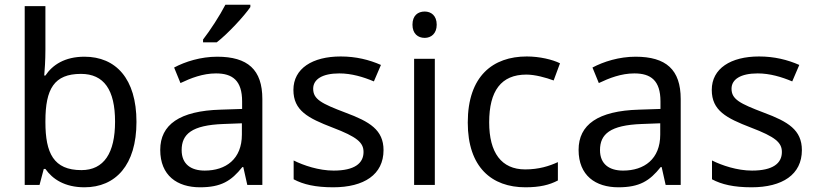

<svg xmlns="http://www.w3.org/2000/svg" viewBox="-20 -786 3473 816"><path d="M173 -575V-760H85V0H148L166 -68H173C203 -25 255 10 339 10C471 10 560 -84 560 -268C560 -452 472 -545 339 -545C255 -545 203 -510 173 -465H168C170 -487 173 -530 173 -575ZM324 -472C422 -472 469 -404 469 -269C469 -136 422 -63 326 -63C208 -63 173 -135 173 -267V-271C173 -408 210 -472 324 -472Z M1044 -756V-766H938C915 -721 872 -655 843 -618V-606H901C948 -642 1019 -719 1044 -756ZM903 -545C833 -545 767 -524 720 -499L747 -433C791 -454 842 -474 898 -474C968 -474 1009 -444 1009 -355V-323L918 -320C743 -315 661 -256 661 -149C661 -40 733 10 830 10C920 10 963 -17 1010 -76H1014L1031 0H1095V-365C1095 -490 1033 -545 903 -545ZM929 -259 1008 -262V-214C1008 -110 940 -61 850 -61C792 -61 752 -88 752 -148C752 -216 795 -254 929 -259Z M1610 -148C1610 -234 1551 -269 1449 -307C1346 -346 1311 -364 1311 -409C1311 -449 1350 -474 1422 -474C1474 -474 1524 -459 1569 -440L1599 -510C1549 -532 1493 -546 1428 -546C1308 -546 1227 -495 1227 -404C1227 -316 1289 -284 1393 -244C1498 -204 1525 -180 1525 -140C1525 -92 1487 -61 1398 -61C1335 -61 1270 -83 1228 -104V-24C1269 -2 1321 10 1396 10C1527 10 1610 -44 1610 -148Z M1785 -737C1756 -737 1733 -720 1733 -681C1733 -643 1756 -625 1785 -625C1812 -625 1836 -643 1836 -681C1836 -720 1812 -737 1785 -737ZM1828 -536H1740V0H1828Z M2213 10C2274 10 2315 0 2351 -19V-97C2314 -80 2270 -66 2212 -66C2111 -66 2059 -137 2059 -266C2059 -400 2110 -469 2217 -469C2254 -469 2301 -456 2333 -444L2360 -517C2328 -533 2273 -546 2219 -546C2075 -546 1968 -463 1968 -265C1968 -75 2070 10 2213 10Z M2681 -545C2611 -545 2545 -524 2498 -499L2525 -433C2569 -454 2620 -474 2676 -474C2746 -474 2787 -444 2787 -355V-323L2696 -320C2521 -315 2439 -256 2439 -149C2439 -40 2511 10 2608 10C2698 10 2741 -17 2788 -76H2792L2809 0H2873V-365C2873 -490 2811 -545 2681 -545ZM2707 -259 2786 -262V-214C2786 -110 2718 -61 2628 -61C2570 -61 2530 -88 2530 -148C2530 -216 2573 -254 2707 -259Z M3388 -148C3388 -234 3329 -269 3227 -307C3124 -346 3089 -364 3089 -409C3089 -449 3128 -474 3200 -474C3252 -474 3302 -459 3347 -440L3377 -510C3327 -532 3271 -546 3206 -546C3086 -546 3005 -495 3005 -404C3005 -316 3067 -284 3171 -244C3276 -204 3303 -180 3303 -140C3303 -92 3265 -61 3176 -61C3113 -61 3048 -83 3006 -104V-24C3047 -2 3099 10 3174 10C3305 10 3388 -44 3388 -148Z"/></svg>

Font: Noto Sans Hebrew Droid
Style: Bold
Weight: 700
Designer: Monotype Design Team
Foundry: Monotype Imaging Inc.
Version: Version 1.100